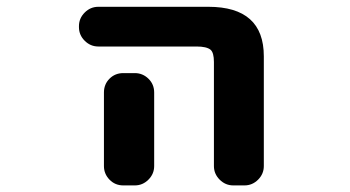

<svg xmlns="http://www.w3.org/2000/svg" viewBox="-20 -569 1040 571"><path d="M673.8 -17.6Q650.4 -17.6 633.3 -34.7Q616.2 -51.8 616.2 -75.2V-384.8Q616.2 -412.1 606.4 -420.9Q594.7 -430.7 564.5 -430.7H272.5Q249 -430.7 231.9 -447.8Q214.8 -464.8 214.8 -488.3V-491.2Q214.8 -514.6 231.9 -531.7Q249 -548.8 272.5 -548.8H599.6Q764.6 -548.8 764.6 -401.4V-75.2Q764.6 -51.8 747.6 -34.7Q730.5 -17.6 707 -17.6ZM346.7 -17.6Q322.3 -17.6 305.7 -34.7Q289.1 -51.8 289.1 -75.2V-293.9Q289.1 -318.4 305.7 -335Q322.3 -351.6 346.7 -351.6H380.9Q404.3 -351.6 421.4 -335Q438.5 -318.4 438.5 -293.9V-75.2Q438.5 -51.8 421.4 -34.7Q404.3 -17.6 380.9 -17.6Z"/></svg>

Font: Rounded Mgen+ 1m bold
Style: Bold
Weight: 700
Designer: [Source Han Sans]
Ryoko NISHIZUKA  (kana & ideographs); Paul D. Hunt (Latin, Greek & Cyrillic); Wenlong ZHANG  (bopomofo
Version: Version 1.059.20150602